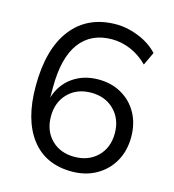

<svg xmlns="http://www.w3.org/2000/svg" viewBox="-108 -804 816 903"><g transform="rotate(15 300.0 -352.5)"><path d="M323 9Q195 9 125.5 -81.5Q56 -172 56 -335Q56 -518 133 -616Q210 -714 348 -714Q403 -714 459 -691Q515 -668 551 -629L521 -565Q483 -603 438 -622Q393 -641 347 -641Q245 -641 190.5 -568Q136 -495 136 -351V-301Q156 -367 209 -404.5Q262 -442 334 -442Q398 -442 447.5 -413.5Q497 -385 524.5 -335Q552 -285 552 -220Q552 -153 523 -101.5Q494 -50 442 -20.5Q390 9 323 9ZM317 -61Q386 -61 429.5 -104Q473 -147 473 -217Q473 -286 429.5 -329.5Q386 -373 317 -373Q248 -373 205 -329.5Q162 -286 162 -217Q162 -147 205 -104Q248 -61 317 -61Z"/></g></svg>

Font: Mulish
Style: Regular
Weight: 400
Designer: Vernon Adams
Foundry: Vernon Adams
Version: Version 3.603; ttfautohint (v1.8.3)